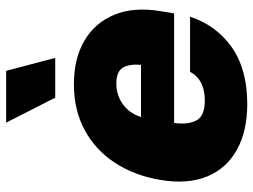

<svg xmlns="http://www.w3.org/2000/svg" viewBox="-120 -692 822 623"><g transform="rotate(-90 291.5 -381.0)"><path d="M264.6 9.8Q177.2 9.8 116.7 -23.7Q56.2 -57.1 30 -120.1Q3.9 -183.1 18.6 -271.5Q32.7 -356 74 -419.2Q115.2 -482.4 180.2 -517.6Q245.1 -552.7 329.6 -552.7Q412.1 -552.7 470.2 -518.8Q528.3 -484.9 554.4 -422.1Q580.6 -359.4 566.4 -272.5L559.1 -227.5H203.6Q197.3 -182.1 211.9 -155Q226.6 -127.9 275.9 -127.9Q343.8 -127.9 369.6 -175.8H548.3Q520.5 -90.8 449.2 -40.5Q377.9 9.8 264.6 9.8ZM332 -415Q294.4 -415 264.9 -394.3Q235.4 -373.5 222.7 -335H392.1Q395.5 -373.5 382.6 -394.3Q369.6 -415 332 -415ZM285.6 -613.3 204.6 -772.5H372.6L414.6 -613.3Z"/></g></svg>

Font: Inter Tight Black
Style: Italic
Weight: 900
Italic angle: -9.39999°
Designer: Rasmus Andersson
Foundry: rsms
Version: Version 3.004; ttfautohint (v1.8.4.7-5d5b)